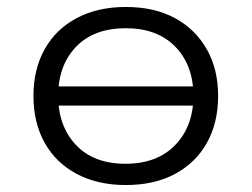

<svg xmlns="http://www.w3.org/2000/svg" viewBox="-20 -523 722 551"><path d="M341 8Q260 8 200 -24Q140 -56 108 -113.5Q76 -171 76 -248Q76 -324 108 -381.5Q140 -439 200 -471Q260 -503 341 -503Q423 -503 482 -471Q541 -439 573.5 -381.5Q606 -324 606 -248Q606 -171 574 -113.5Q542 -56 482.5 -24Q423 8 341 8ZM340 -53Q431 -53 483 -107Q535 -161 535 -248Q535 -335 483.5 -388.5Q432 -442 341 -442Q249 -442 198 -388.5Q147 -335 147 -248Q147 -161 198 -107Q249 -53 340 -53ZM118 -220V-275H564V-220Z"/></svg>

Font: Nunito Sans 7pt SemiExpanded Light
Style: Regular
Weight: 300
Width: 6
Designer: Vernon Adams
Foundry: Vernon Adams
Version: Version 3.101;gftools[0.9.27]